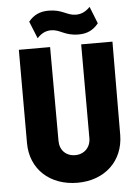

<svg xmlns="http://www.w3.org/2000/svg" viewBox="-60 -935 722 991"><g transform="rotate(-5 301.5 -439.5)"><path d="M302 10C443 10 541 -82 542 -217L544 -700H382V-214C382 -166 348 -133 302 -133C254 -133 222 -166 222 -214L221 -700H59V-217C59 -82 158 10 302 10ZM125 -840 161 -751C180 -772 203 -786 233 -786C281 -786 300 -752 374 -752C416 -752 449 -766 477 -801L442 -889C422 -868 399 -855 369 -855C321 -855 302 -888 229 -888C186 -888 153 -874 125 -840Z"/></g></svg>

Font: Finlandica
Style: Bold
Weight: 700
Designer: Niklas Ekholm, Juho Hiilivirta, Jaakko Suomalainen
Foundry: Helsinki Type Studio
Version: Version 2.000;Glyphs 3.2 (3202)